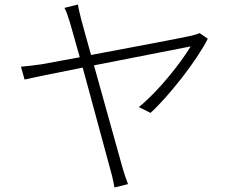

<svg xmlns="http://www.w3.org/2000/svg" viewBox="-20 -800 1040 852"><path d="M902 -628 866 -653C857 -649 843 -645 831 -642C798 -634 566 -590 384 -556L341 -711C334 -741 328 -762 326 -780L266 -765C274 -751 281 -730 291 -698L334 -546L166 -515C132 -510 106 -507 73 -504L89 -447C118 -454 224 -476 347 -500L472 -39C479 -16 484 12 488 32L548 17C540 -4 531 -31 525 -51L397 -510L826 -594C786 -526 681 -392 596 -325L648 -299C730 -374 854 -532 902 -628Z"/></svg>

Font: Noto Sans TC Light
Style: Regular
Weight: 300
Designer: Ryoko NISHIZUKA 西塚涼子 (kana, bopomofo & ideographs); Paul D. Hunt (Latin, Greek & Cyrillic); Sandoll Communications 산돌커뮤니
Foundry: Adobe
Version: Version 2.004;hotconv 1.0.118;makeotfexe 2.5.65603